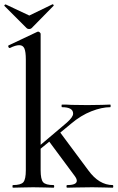

<svg xmlns="http://www.w3.org/2000/svg" viewBox="-36 -872 547 892"><path d="M487.8 0Q462.9 0 449.2 -1L393.1 -2L319.8 -1Q303.7 0 275.9 0Q272.9 0 272.9 -6.1Q272.9 -12.2 275.9 -12.2Q320.8 -12.2 320.8 -32.2Q320.8 -41 312 -53.2L192.9 -213.9L152.8 -181.2V-81.1Q152.8 -39.1 164.3 -25.6Q175.8 -12.2 212.9 -12.2Q215.8 -12.2 215.8 -6.1Q215.8 0 212.9 0Q189 0 174.8 -1L118.2 -2L63 -1Q47.9 0 23.9 0Q22 0 22 -6.1Q22 -12.2 23.9 -12.2Q61 -12.2 72.5 -25.6Q84 -39.1 84 -81.1V-595.2Q84 -631.3 77.4 -646.7Q70.8 -662.1 53.5 -662.1Q36.1 -662.1 9.8 -648.9H8.8Q4.9 -648.9 2.9 -654.1Q1 -659.2 3.9 -661.1L137.2 -724.1L141.1 -725.1Q145 -725.1 148.9 -721.4Q152.8 -717.8 152.8 -714.8V-199.2L273.9 -301.8Q303.7 -328.1 303.7 -343.8Q304.2 -374 252 -374Q250 -374 250 -380.1Q250 -386.2 252 -386.2Q279.8 -386.2 294.9 -384.8L370.1 -383.8L439 -384.8Q452.1 -385.7 476.1 -386.2Q478 -386.2 478 -380.1Q478 -374 476.1 -374Q437 -374 388.4 -355Q339.8 -335.9 294.9 -297.9L244.1 -255.9L374 -81.1Q423.8 -12.2 487.8 -12.2Q490.2 -12.2 490.2 -6.1Q490.2 0 487.8 0ZM-16.1 -844.7V-845.2Q-16.1 -847.2 -13.7 -849.6Q-11.2 -852.1 -8.8 -851.1L100.1 -799.8L208 -852.1Q210 -853 212.4 -849.6Q214.8 -846.2 212.9 -845.2L110.8 -741.2Q106.9 -737.3 99.6 -737.1Q92.3 -736.8 87.9 -741.2L-15.1 -844.2Q-16.1 -844.2 -16.1 -844.7Z"/></svg>

Font: Cormorant-Medium
Style: Regular
Weight: 500
Designer: Christian Thalmann (Catharsis Fonts)
Version: Version 3.000